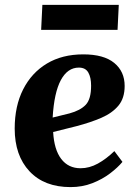

<svg xmlns="http://www.w3.org/2000/svg" viewBox="-20 -750 565 784"><path d="M320 -528Q404 -528 446.5 -493Q489 -458 489 -399Q489 -349 463.5 -318.5Q438 -288 394 -269Q350 -250 293 -235L197 -211Q201 -139 230 -101Q259 -63 309 -63Q345 -63 379.5 -82Q414 -101 447 -133L480 -89Q461 -66 429.5 -42Q398 -18 357 -2Q316 14 268 14Q161 14 100.5 -50.5Q40 -115 40 -225Q40 -317 74.5 -385Q109 -453 171.5 -490.5Q234 -528 320 -528ZM352 -400Q352 -434 340.5 -454Q329 -474 302 -474Q256 -474 228.5 -423Q201 -372 195 -270L264 -287Q308 -299 330 -322Q352 -345 352 -400ZM153 -730H465L460 -628H148Z"/></svg>

Font: Literata 36pt
Style: Bold Italic
Weight: 700
Italic angle: -2°
Designer: Latin by Veronika Burian and Jose Scaglione. Greek by Irene Vlachou. Cyrillic by Vera Evstafieva
Foundry: TypeTogether
Version: Version 3.002